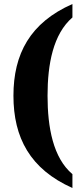

<svg xmlns="http://www.w3.org/2000/svg" viewBox="-20 -795 407 957"><path d="M341 142V73C245 -8 217 -159 217 -318C217 -476 245 -625 341 -708V-775C130 -682 47 -526 47 -318C47 -109 130 48 341 142Z"/></svg>

Font: Noto Serif Hebrew ExtraCondensed Black
Style: Regular
Weight: 900
Width: 2
Designer: Monotype Design Team
Foundry: Monotype Imaging Inc.
Version: Version 2.004